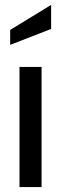

<svg xmlns="http://www.w3.org/2000/svg" viewBox="-20 -763 249 783"><path d="M59.5 0V-490H149.5V0ZM21.5 -580V-641L188.5 -743V-645Z"/></svg>

Font: Cabin
Style: Regular
Weight: 400
Width: 4
Designer: Pablo Impallari
Foundry: Pablo Impallari. http://www.impallari.com Igino Marini. http://www.ikern.com
Version: Version 3.001